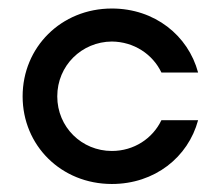

<svg xmlns="http://www.w3.org/2000/svg" viewBox="-20 -433 526 460"><path d="M248 7.8C350.6 7.8 430.7 -56.2 454.6 -145H366.7C345.7 -101.1 300.8 -71.3 248 -71.3C175.8 -71.3 117.2 -128.4 117.2 -202.1C117.2 -275.9 175.8 -333 248 -333.5C300.8 -333 345.7 -303.2 366.7 -259.3H454.6C430.7 -348.1 350.6 -412.6 248 -412.6C126.5 -412.6 34.2 -319.8 34.2 -202.1C34.2 -84.5 126.5 7.8 248 7.8Z"/></svg>

Font: Now Medium
Style: Regular
Weight: 500
Designer: Alfredo Marco Pradil
Foundry: Alfredo Marco Pradil
Version: Version 1.200;hotconv 1.0.109;makeotfexe 2.5.65596